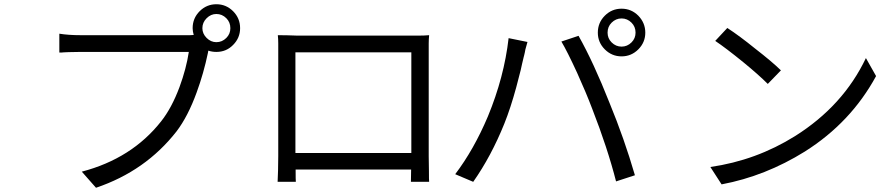

<svg xmlns="http://www.w3.org/2000/svg" viewBox="-20 -851 4154 906"><path d="M1048 -672Q1067 -691 1067 -718Q1067 -746 1048 -765Q1028 -785 1001 -785Q975 -785 955 -765Q935 -745 935 -718Q935 -692 955 -672Q975 -652 1001 -652Q1028 -652 1048 -672ZM360 -685H877Q889 -685 894 -686Q889 -704 889 -718Q889 -765 922 -798Q955 -831 1001 -831Q1047 -831 1080 -798Q1113 -765 1113 -718Q1113 -672 1080 -639Q1048 -606 1001 -606Q981 -606 963 -612L961 -601Q941 -505 908 -415Q867 -302 813 -231Q667 -44 433 35L366 -41Q602 -103 740 -278Q790 -341 827 -440Q859 -527 871 -606H359Q324 -606 304 -605Q290 -605 281 -604L270 -603H260V-692Q303 -685 360 -685Z M1921 -604H1374V-129H1921ZM2003 -646V-114Q2003 -73 2004 -46Q2004 2 2005 7H1919L1920 -51H1375Q1375 2 1376 7H1290Q1290 5 1292 -46Q1293 -75 1293 -115V-646Q1293 -653 1292.5 -666Q1292 -679 1291 -685Q1313 -685 1334.5 -684.5Q1356 -684 1366.5 -683.5Q1377 -683 1380 -683H1958Q1966 -683 1982 -683.5Q1998 -684 2005 -685Q2004 -679 2003.5 -666Q2003 -653 2003 -646Z M2866 -651Q2886 -631 2913 -631Q2940 -631 2960 -651Q2979 -670 2979 -697Q2979 -725 2960 -744Q2940 -764 2913 -764Q2886 -764 2866 -744Q2847 -725 2847 -697Q2847 -670 2866 -651ZM2992 -777Q3025 -743 3025 -697Q3025 -651 2992 -618Q2959 -585 2913 -585Q2867 -585 2834 -618Q2801 -651 2801 -697Q2801 -744 2834 -777Q2867 -810 2913 -810Q2959 -810 2992 -777ZM2380 -671 2469 -653 2464 -635 2459 -617Q2458 -610 2456.5 -603.5Q2455 -597 2453.5 -590.5Q2452 -584 2451 -581Q2448 -570 2443.5 -549.5Q2439 -529 2437 -520Q2426 -478 2416 -439Q2389 -340 2360 -268Q2298 -114 2213 7L2128 -29Q2216 -145 2282 -301Q2359 -487 2380 -671ZM2703 -508Q2656 -610 2629 -655L2710 -682Q2781 -556 2856 -366Q2926 -196 2976 -24L2887 5Q2847 -152 2774 -339Q2746 -413 2703 -508Z M3543 -622Q3623 -560 3665 -519L3603 -455Q3560 -498 3488 -557Q3403 -626 3355 -658L3412 -719Q3469 -682 3543 -622ZM3732 -209Q3959 -352 4066 -577L4114 -492Q3995 -273 3778 -136Q3592 -20 3385 19L3332 -63Q3548 -94 3732 -209Z"/></svg>

Font: Source Han Sans Regular
Style: Regular
Weight: 400
Designer: Ryoko NISHIZUKA  (kana & ideographs); Paul D. Hunt (Latin, Greek & Cyrillic); Wenlong ZHANG  (bopomofo); Sandoll Communi
Foundry: Adobe Systems Incorporated
Version: Version 1.00 January 18, 2024, initial release